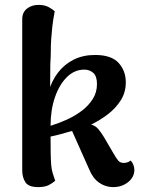

<svg xmlns="http://www.w3.org/2000/svg" viewBox="-20 -752 590 786"><path d="M136 14Q97 14 84 -6Q71 -26 71 -54V-670Q70 -700 89.5 -716Q109 -732 138 -732Q163 -732 180 -722.5Q197 -713 204 -706Q197 -669 194 -641.5Q191 -614 189.5 -590.5Q188 -567 188 -543.5Q188 -520 186 -491L185 -366L179 -377Q192 -422 218 -455.5Q244 -489 282 -508Q320 -527 369 -527Q436 -527 465.5 -494.5Q495 -462 495 -415Q495 -374 474.5 -341.5Q454 -309 422 -284.5Q390 -260 353 -242Q370 -238 382 -224Q394 -210 406 -190L444 -125Q456 -104 464 -94.5Q472 -85 487 -85Q492 -85 500 -87Q508 -89 515 -95Q523 -86 526.5 -76Q530 -66 530 -56Q530 -27 504.5 -6.5Q479 14 443 14Q412 14 386 -4Q360 -22 345 -59L275 -216Q251 -209 229 -203Q207 -197 187 -193Q187 -152 187.5 -124Q188 -96 189.5 -77.5Q191 -59 195.5 -44Q200 -29 206 -12Q196 -3 180 5.5Q164 14 136 14ZM187 -237Q220 -247 254 -262.5Q288 -278 315.5 -299Q343 -320 360 -347Q377 -374 377 -408Q377 -440 362 -453.5Q347 -467 325 -467Q285 -467 254 -436.5Q223 -406 205 -354Q187 -302 187 -237Z"/></svg>

Font: Arima SemiBold
Style: Regular
Weight: 600
Designer: Joana Correia and Natanael Gama
Foundry: NDISCOVER
Version: Version 1.101;gftools[0.9.23]